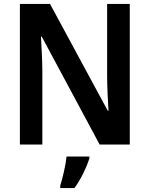

<svg xmlns="http://www.w3.org/2000/svg" viewBox="-20 -734 760 975"><path d="M639 0V-714H524V-345C524 -293 528 -219 531 -172H527L234 -714H81V0H195V-370C195 -427 191 -495 188 -548H192L486 0ZM434 71V61H318C314 102 298 172 286 208V221H358C391 176 419 117 434 71Z"/></svg>

Font: Noto Sans Thai Looped SemiCondensed SemiBold
Style: Regular
Weight: 600
Width: 4
Designer: Sasikarn Vongin, Ben Mitchell
Foundry: The Fontpad Ltd
Version: Version 1.001